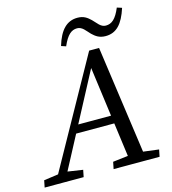

<svg xmlns="http://www.w3.org/2000/svg" viewBox="-153 -964 953 1065"><g transform="rotate(-15 323.5 -431.5)"><path d="M-29 0H195L203 -40L104 -55H86L-21 -40L-29 0ZM33 0H88L403 -595H389L469 0H557L463 -670H406L33 0ZM195 -244H481L494 -290H209L195 -244ZM367 0H631L639 -40L520 -55H502L375 -40L367 0ZM262 -735 289 -726C315 -786 340 -807 373 -807C403 -807 419 -779 440 -758C459 -740 479 -724 516 -724C578 -724 616 -765 644 -852L616 -861C591 -801 566 -780 532 -780C502 -780 487 -808 465 -829C446 -847 427 -863 390 -863C329 -863 288 -822 262 -735Z"/></g></svg>

Font: Source Serif Variable
Style: Italic
Weight: 389
Italic angle: -12°
Designer: Frank Grießhammer
Foundry: Adobe Systems Incorporated
Version: Version 3.001;hotconv 1.0.111;makeotfexe 2.5.65597